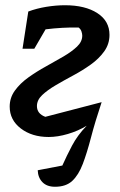

<svg xmlns="http://www.w3.org/2000/svg" viewBox="-20 -514 459 733"><path d="M166 9Q102 9 59.5 -23.5Q17 -56 17 -107Q17 -141 37 -168.5Q57 -196 88.5 -218.5Q120 -241 155.5 -260.5Q191 -280 222.5 -298.5Q254 -317 274 -336Q294 -355 294 -378Q294 -385 291 -394Q288 -403 280 -409Q218 -410 154 -402L111 -328H66L88 -470Q120 -482 157 -488Q194 -494 228 -494Q305 -494 351.5 -464Q398 -434 398 -381Q398 -346 378 -318Q358 -290 326.5 -267.5Q295 -245 259.5 -226Q224 -207 192.5 -188.5Q161 -170 141 -151Q121 -132 121 -109Q121 -80 153 -68L368 -124Q343 -49 327.5 10.5Q312 70 296 112Q280 154 256 176.5Q232 199 190 199Q159 199 142 181.5Q125 164 124 136L218 118Q234 82 255 42Q276 2 311 -34Q278 -14 239 -2.5Q200 9 166 9Z"/></svg>

Font: Piazzolla SemiBold
Style: Italic
Weight: 600
Italic angle: -11.3°
Designer: Juan Pablo del Peral
Foundry: Huerta Tipografica
Version: Version 1.330